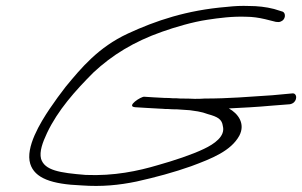

<svg xmlns="http://www.w3.org/2000/svg" viewBox="-20 -627 1009 641"><path d="M81 -80C96 -32 152 -12 252 -8C320 -3 378 -9 436 -21C499 -35 562 -52 618 -72C688 -98 751 -123 779 -174C800 -214 775 -248 744 -265C786 -267 842 -270 884 -274L948 -279C953 -280 958 -282 962 -286C973 -297 971 -318 954 -315L889 -309C811 -304 745 -298 663 -298C651 -297 642 -297 630 -297C614 -298 599 -298 583 -298C575 -299 564 -299 556 -299C548 -300 539 -300 531 -300C504 -301 480 -303 462 -304C452 -306 398 -271 432 -269C455 -267 489 -266 518 -264H520C528 -263 536 -263 542 -263C550 -262 560 -262 570 -262C586 -261 598 -260 614 -259L641 -255C653 -253 663 -250 674 -246C707 -237 721 -229 724 -206C733 -172 695 -146 661 -130C622 -111 558 -90 508 -76C441 -56 361 -39 266 -43C179 -50 129 -58 117 -97C111 -121 122 -151 137 -183C173 -259 231 -324 292 -385C354 -443 427 -488 521 -521C563 -536 624 -554 672 -561C711 -567 757 -573 804 -571C822 -571 844 -568 865 -563L901 -554C909 -553 912 -553 917 -555C934 -561 935 -583 924 -588L895 -597C868 -604 839 -607 812 -607C786 -608 764 -607 737 -604C603 -593 500 -558 407 -515C308 -469 251 -400 199 -337C181 -314 163 -289 146 -264C115 -218 64 -135 81 -80Z"/></svg>

Font: Stray Cat
Style: SuExtObl
Weight: 400
Version: Version 1.0